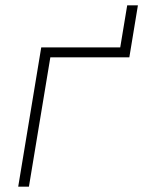

<svg xmlns="http://www.w3.org/2000/svg" viewBox="-20 -697 540 717"><path d="M48 0 134 -520H429L455 -677H495L463 -483H168L88 0Z"/></svg>

Font: Iosevka Term Curly Extralight
Style: Italic
Weight: 200
Italic angle: -9°
Designer: Belleve Invis
Foundry: Belleve Invis
Version: Version 32.3.0